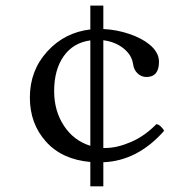

<svg xmlns="http://www.w3.org/2000/svg" viewBox="-20 -641 680 684"><path d="M301.8 -621.1H348.1V-537.6Q396.5 -535.2 440.9 -520Q485.4 -504.9 513.2 -481.9Q546.4 -454.1 546.4 -420.9Q546.4 -366.7 501.5 -366.7Q483.9 -366.7 470.5 -379.2Q457 -391.6 454.1 -412.6Q449.7 -444.8 420.2 -468.5Q390.6 -492.2 348.1 -497.6V-113.8Q353 -113.8 355.5 -113.8Q396.5 -113.8 445.8 -134.8Q495.1 -155.8 537.1 -198.7Q544.4 -198.2 553 -190.2Q561.5 -182.1 564.5 -174.8Q470.2 -67.9 348.1 -63V22.9H301.8V-64Q200.7 -72.8 143.6 -136.7Q86.4 -200.7 86.4 -293.5Q86.4 -389.6 148.2 -457.5Q210 -525.4 301.8 -536.1ZM301.8 -121.6V-497.1Q240.7 -488.8 206.8 -440.7Q172.9 -392.6 172.9 -316.4Q172.9 -245.6 208 -192.6Q243.2 -139.6 301.8 -121.6Z"/></svg>

Font: Linux Libertine Mono
Style: Mono
Weight: 400
Designer: Philipp H. Poll
Foundry: Philipp H. Poll
Version: Version 5.1.7 ; ttfautohint (v0.9)